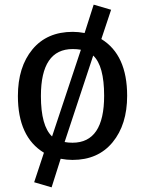

<svg xmlns="http://www.w3.org/2000/svg" viewBox="-20 -676 624 826"><path d="M416 -508Q527 -440 527 -264Q527 -140 464.5 -64Q402 12 292 12Q268 12 241 7L202 130L127 108L169 -19Q57 -87 57 -263Q57 -388 119.5 -463.5Q182 -539 293 -539Q317 -539 344 -534L383 -656L458 -634ZM293 -465Q156 -465 156 -263Q156 -134 204 -89L328 -462Q311 -465 293 -465ZM292 -62Q428 -62 428 -264Q428 -393 381 -437L258 -65Q273 -62 292 -62Z"/></svg>

Font: Fira Sans
Style: Regular
Weight: 400
Designer: Carrois Corporate & Edenspiekermann AG
Foundry: Carrois Corporate GbR & Edenspiekermann AG
Version: Version 4.106;PS 004.106;hotconv 1.0.70;makeotf.lib2.5.58329